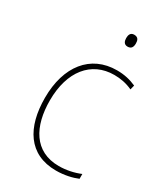

<svg xmlns="http://www.w3.org/2000/svg" viewBox="-183 -804 779 896"><g transform="rotate(30 207.0 -356.0)"><path d="M269 -722C249 -722 244 -706 244 -690C244 -673 250 -658 269 -658C290 -658 296 -672 296 -690C296 -706 292 -722 269 -722ZM269 10C314 10 356 0 384 -12V-38C351 -24 310 -15 270 -15C137 -15 81 -121 81 -260C81 -416 159 -513 283 -513C316 -513 349 -507 381 -492L387 -516C356 -530 323 -538 283 -538C141 -538 55 -429 55 -259C55 -101 121 10 269 10Z"/></g></svg>

Font: Noto Sans Gurmukhi SemiCondensed Thin
Style: Regular
Weight: 100
Width: 4
Designer: Jelle Bosma - Monotype Design Team
Foundry: Monotype Imaging Inc.
Version: Version 2.004